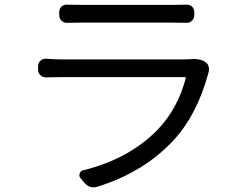

<svg xmlns="http://www.w3.org/2000/svg" viewBox="-20 -761 1040 815"><path d="M788.1 -509.8Q794.9 -510.7 801.8 -510.7Q832 -510.7 849.6 -499Q867.2 -488.3 867.2 -467.8Q867.2 -459 864.3 -450.2Q816.4 -274.4 718.8 -168Q593.8 -31.2 394.5 31.2Q384.8 34.2 377 34.2Q354.5 34.2 337.9 14.6L322.3 -3.9Q314.5 -12.7 317.9 -23.9Q321.3 -35.2 333 -38.1Q530.3 -86.9 651.4 -212.9Q735.4 -301.8 768.6 -429.7Q769.5 -433.6 765.6 -433.6H239.3Q211.9 -433.6 176.8 -432.6Q162.1 -431.6 151.9 -441.4Q141.6 -451.2 141.6 -465.8V-480.5Q141.6 -494.1 151.9 -503.4Q162.1 -512.7 176.8 -511.7Q210.9 -508.8 239.3 -508.8H765.6Q778.3 -508.8 788.1 -509.8ZM265.6 -664.1Q264.6 -664.1 263.7 -664.1Q251 -664.1 241.2 -672.9Q231.4 -682.6 231.4 -696.3V-710Q231.4 -723.6 241.2 -733.4Q251 -741.2 262.7 -741.2Q264.6 -741.2 265.6 -741.2Q289.1 -740.2 321.3 -740.2H713.9Q747.1 -740.2 770.5 -741.2Q771.5 -741.2 772.5 -741.2Q785.2 -741.2 794.9 -733.4Q804.7 -723.6 804.7 -710V-696.3Q804.7 -682.6 794.4 -672.9Q784.2 -663.1 770.5 -664.1Q744.1 -665 712.9 -665H321.3Q293 -665 265.6 -664.1Z"/></svg>

Font: Gen Jyuu GothicL Regular
Style: Regular
Weight: 400
Designer: [Source Han Sans]
Ryoko NISHIZUKA  (kana & ideographs); Paul D. Hunt (Latin, Greek & Cyrillic); Wenlong ZHANG  (bopomofo
Version: Version 1.002.20150607